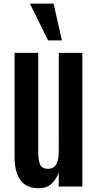

<svg xmlns="http://www.w3.org/2000/svg" viewBox="-20 -1022 533 1052"><path d="M189.9 9.3Q146.5 9.3 117.4 -10.3Q88.4 -29.8 74 -68.6Q59.6 -107.4 59.6 -166V-732.4H189.5V-186Q189.5 -144 199.7 -120.6Q210 -97.2 242.7 -97.2Q276.9 -97.2 289.3 -123.8Q301.8 -150.4 301.8 -185.1L302.2 -732.4H431.2V0H301.8V-76.2Q288.1 -39.1 262.2 -14.9Q236.3 9.3 189.9 9.3ZM243.2 -800.8 144 -1002.4H273.4L319.3 -800.8Z"/></svg>

Font: Antonio
Style: Bold
Weight: 700
Designer: Vernon Adams
Foundry: Vernon Adams
Version: Version 1.002